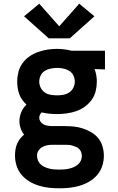

<svg xmlns="http://www.w3.org/2000/svg" viewBox="-20 -794 640 1037"><path d="M300 223Q272 223 244 220Q216 217 189 208.5Q162 200 138 185.5Q114 171 96 149.5Q78 128 69.5 101Q61 74 61 46Q61 30 63.5 14Q66 -2 72 -16.5Q78 -31 88 -44Q98 -57 110 -67Q98 -82 91.5 -101Q85 -120 85 -140Q85 -165 95 -188.5Q105 -212 123 -229Q110 -241 100 -255Q90 -269 84 -285.5Q78 -302 75.5 -319Q73 -336 73 -353Q73 -379 79.5 -405Q86 -431 101.5 -452.5Q117 -474 138.5 -489Q160 -504 185 -513Q210 -522 236 -526Q262 -530 288 -530Q305 -530 322.5 -528Q340 -526 358 -522L366 -520H547V-419L491 -421Q497 -405 500 -387.5Q503 -370 503 -353Q503 -327 496.5 -301Q490 -275 474.5 -254Q459 -233 437.5 -217.5Q416 -202 391 -193.5Q366 -185 340 -181.5Q314 -178 288 -178Q267 -178 246 -180Q225 -182 205 -187Q199 -181 195.5 -173.5Q192 -166 192 -158Q192 -147 198 -138Q204 -129 213 -123.5Q222 -118 232.5 -116Q243 -114 253 -113Q255 -113 256.5 -113Q258 -113 259 -113Q262 -113 265 -113Q268 -113 272 -113H328Q354 -113 379 -110.5Q404 -108 428 -100Q452 -92 474 -79Q496 -66 511.5 -46.5Q527 -27 534 -2Q541 23 541 48Q541 76 532 103Q523 130 505 151Q487 172 462.5 186.5Q438 201 411 209Q384 217 356 220Q328 223 300 223ZM288 -279Q305 -279 322 -282Q339 -285 353.5 -294.5Q368 -304 376 -320Q384 -336 384 -353Q384 -369 377.5 -384Q371 -399 358 -408.5Q345 -418 329.5 -422Q314 -426 298 -427H288Q288 -427 287.5 -427Q287 -427 287 -427Q270 -427 253 -423.5Q236 -420 221.5 -411Q207 -402 199.5 -386Q192 -370 192 -353Q192 -336 200 -320Q208 -304 222 -294.5Q236 -285 253.5 -282Q271 -279 288 -279ZM300 122Q314 122 327 121Q340 120 353 117Q366 114 378.5 108.5Q391 103 401 94.5Q411 86 416.5 74Q422 62 422 48Q422 38 418.5 28Q415 18 407.5 10.5Q400 3 390 -1Q380 -5 370 -8Q360 -11 349.5 -11.5Q339 -12 328 -12H272Q269 -12 266 -12Q263 -12 261 -12Q247 -12 233 -9Q219 -6 207 1Q195 8 187.5 20Q180 32 180 46Q180 60 185 72.5Q190 85 200 94Q210 103 222.5 108.5Q235 114 247.5 117Q260 120 273.5 121Q287 122 300 122ZM243 -587 110 -706 192 -774 300 -652 408 -774 490 -706 357 -587Z"/></svg>

Font: Zed Sans Extended
Style: Bold
Weight: 700
Width: 7
Designer: Belleve Invis
Foundry: Belleve Invis
Version: Version 1.0.0; ttfautohint (v1.8.4)